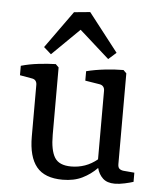

<svg xmlns="http://www.w3.org/2000/svg" viewBox="-48 -672 604 722"><g transform="rotate(5 253.5 -310.5)"><path d="M411.3 6.2Q382.5 6.2 366.5 -8.7Q350.5 -23.6 344.4 -47.3Q320.4 -22.5 289.1 -7.1Q257.8 8.4 214.9 8.4Q146.9 8.4 116.2 -29.3Q85.5 -66.9 85.5 -143.3V-338.5Q85.5 -347.6 80.9 -353.6Q76.4 -359.6 66.5 -361.1L21.1 -369.1V-404.7Q51.3 -413.5 86.5 -417.6Q121.8 -421.8 151.6 -422.5L163.3 -410.9V-156.7Q163.3 -98.5 180 -71.3Q196.7 -44 242.5 -44Q269.5 -44 294.4 -52.7Q319.3 -61.5 341.1 -79.6V-338.5Q341.1 -348 336.2 -354Q331.3 -360 321.8 -361.5L267.6 -370.2V-405.8Q298.5 -413.8 337.5 -418.2Q376.4 -422.5 407.3 -422.5L418.9 -410.9V-68.7Q418.9 -56 424.7 -51.1Q430.5 -46.2 440 -45.1L481.5 -41.5V-6.9Q469.5 -2.9 449.1 1.6Q428.7 6.2 411.3 6.2ZM130.2 -457.8 102.2 -482.5 202.9 -622.9 263.6 -628.7 375.6 -484.7 346.2 -458.5 233.5 -559.3Z"/></g></svg>

Font: Rasa
Style: Regular
Weight: 400
Version: Version 1.000;PS 1.000;hotconv 1.0.88;makeotf.lib2.5.647800;